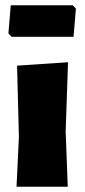

<svg xmlns="http://www.w3.org/2000/svg" viewBox="-20 -711 324 731"><path d="M52 -190 43 0H238L230 -210L239 -474L45 -461ZM269 -678 257 -691H21L12 -584L24 -571H260Z"/></svg>

Font: Luna Sans Black
Style: Regular
Weight: 900
Designer: Juan Pablo del Peral
Foundry: Huerta Tipografica
Version: Version 2.001; ttfautohint (v1.5)